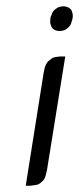

<svg xmlns="http://www.w3.org/2000/svg" viewBox="-20 -592 252 612"><path d="M62 0 119.1 -359.9 123 -377.9 127 -387.2 131.8 -395 141.1 -402.8 148.9 -408.2 157.2 -410.2 171.9 -412.1H188L129.9 -50.8L126 -34.2L123 -24.9L118.2 -17.1L107.9 -7.8L101.1 -3.9L91.8 -2L77.1 0ZM140.1 -519V-527.8L141.1 -537.1L145 -545.9L146 -549.8L151.9 -559.1L158.2 -564L166 -568.8L169.9 -569.8L178.2 -571.8H186L193.8 -569.8L196.8 -568.8L204.1 -564L208 -559.1L210.9 -549.8L211.9 -545.9V-537.1L210 -527.8L207 -519L206.1 -515.1L200.2 -506.8L193.8 -501L186 -496.1L182.1 -495.1L173.8 -493.2H166L158.2 -495.1L154.8 -496.1L147.9 -501L144 -506.8L141.1 -515.1Z"/></svg>

Font: Petahja
Style: Italic
Weight: 400
Designer: T. Christopher White
Version: Version 1.1